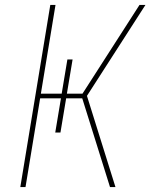

<svg xmlns="http://www.w3.org/2000/svg" viewBox="-20 -755 640 775"><path d="M62 0 183 -735H204L145 -377H229L252 -515H273L250 -377H313L543 -735H567L331 -368L446 0H424L312 -358H247L224 -220H203L226 -358H142L83 0Z"/></svg>

Font: Iosevka Thin Extended
Style: Italic
Weight: 100
Width: 7
Italic angle: -9°
Monospace: yes
Designer: Belleve Invis
Foundry: Belleve Invis
Version: Version 32.5.0; ttfautohint (v1.8.4)